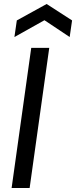

<svg xmlns="http://www.w3.org/2000/svg" viewBox="-20 -939 380 959"><path d="M38 0 136 -700H226L128 0ZM52 -754 64 -837 213 -919 340 -837 328 -754 202 -838Z"/></svg>

Font: Host Grotesk
Style: Italic
Weight: 400
Italic angle: -8°
Designer: Doğukan Karapınar based on Poppins by Indian Type Foundry, Jonny Pinhorn
Foundry: Element Type
Version: Version 1.001; ttfautohint (v1.8.4.7-5d5b)